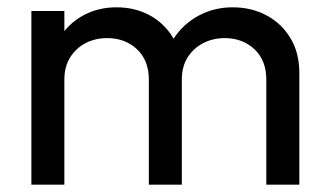

<svg xmlns="http://www.w3.org/2000/svg" viewBox="-20 -505 895 525"><path d="M65.8 0V-475H156V0ZM387 0V-287Q387 -340 354.5 -370.4Q322 -400.8 273.2 -400.8Q240.2 -400.8 213.9 -387Q187.5 -373.2 171.8 -348Q156 -322.8 156 -287.5L118.5 -305.8Q118.5 -360.2 142.4 -400.2Q166.2 -440.2 207.1 -462.6Q248 -485 298.8 -485Q349.2 -485 389.6 -463Q430 -441 453.6 -401Q477.2 -361 477.2 -305.5V0ZM708.2 0V-287Q708.2 -340 675.8 -370.4Q643.2 -400.8 594.5 -400.8Q562.2 -400.8 535.5 -387Q508.8 -373.2 493 -348Q477.2 -322.8 477.2 -287.5L425.5 -305.8Q429.2 -360.5 455.5 -400.4Q481.8 -440.2 523.8 -462.6Q565.8 -485 616.2 -485Q667.5 -485 708.6 -463Q749.8 -441 774.1 -400.9Q798.5 -360.8 798.5 -305.2V0Z"/></svg>

Font: Marine Company Thin
Style: Regular
Weight: 100
Designer: Rodrigo Fuenzalida
Foundry: fragTYPE
Version: Version 1.000